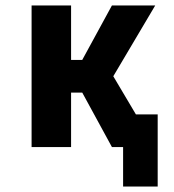

<svg xmlns="http://www.w3.org/2000/svg" viewBox="-20 -540 640 705"><path d="M559 145H432V0H391L282 -200H241V0H96V-520H241V-320H282L391 -520H550L396 -260L479 -120H559Z"/></svg>

Font: Iosevka Heavy Extended
Style: Regular
Weight: 900
Width: 7
Monospace: yes
Designer: Belleve Invis
Foundry: Belleve Invis
Version: Version 32.5.0; ttfautohint (v1.8.4)